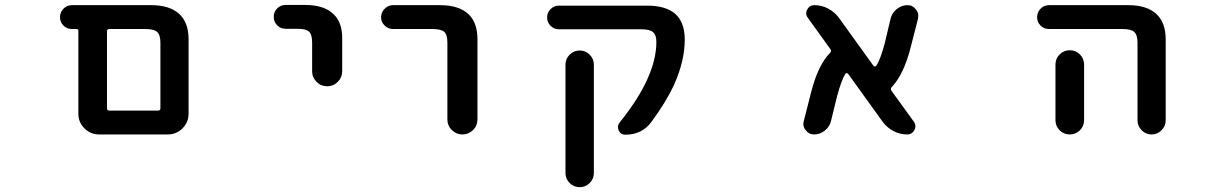

<svg xmlns="http://www.w3.org/2000/svg" viewBox="-20 -569 5040 786"><path d="M385.7 -18.6Q350.6 -18.6 325.7 -43.5Q300.8 -68.4 300.8 -103.5V-442.4Q300.8 -450.2 293 -450.2H274.4Q253.9 -450.2 239.7 -464.4Q225.6 -478.5 225.6 -498.5Q225.6 -518.6 239.7 -533.2Q253.9 -547.9 274.4 -547.9H598.6Q673.8 -547.9 712.9 -512.7Q752 -477.5 752 -408.2V-103.5Q752 -68.4 727.1 -43.5Q702.1 -18.6 667 -18.6ZM627 -116.2Q636.7 -116.2 636.7 -126V-393.6Q636.7 -425.8 623.5 -438Q610.4 -450.2 575.2 -450.2H427.7Q418 -450.2 418 -440.4V-126Q418 -116.2 427.7 -116.2Z M1257.8 -277.3V-394.5Q1257.8 -427.7 1245.1 -439.5Q1232.4 -451.2 1197.3 -451.2H1149.4Q1128.9 -451.2 1114.7 -465.3Q1100.6 -479.5 1100.6 -500Q1100.6 -520.5 1114.7 -534.7Q1128.9 -548.8 1149.4 -548.8H1227.5Q1308.6 -548.8 1346.7 -509.8Q1381.8 -475.6 1380.9 -410.2V-277.3Q1380.9 -252 1362.8 -233.9Q1344.7 -215.8 1319.3 -215.8Q1293.9 -215.8 1275.9 -233.9Q1257.8 -252 1257.8 -277.3Z M1811.5 -80.1V-393.6Q1811.5 -426.8 1798.8 -438.5Q1785.2 -450.2 1750 -450.2H1588.9Q1569.3 -450.2 1554.7 -464.4Q1540 -478.5 1540 -498.5Q1540 -518.6 1554.7 -533.2Q1569.3 -547.9 1588.9 -547.9H1780.3Q1861.3 -547.9 1900.4 -508.8Q1934.6 -473.6 1934.6 -408.2V-80.1Q1934.6 -54.7 1916.5 -36.6Q1898.4 -18.6 1873 -18.6Q1847.7 -18.6 1829.6 -36.6Q1811.5 -54.7 1811.5 -80.1Z M2294.9 139.6V-303.7Q2294.9 -328.1 2312 -345.2Q2329.1 -362.3 2353 -362.3Q2377 -362.3 2394 -345.2Q2411.1 -328.1 2411.1 -303.7V139.6Q2411.1 163.1 2394 180.2Q2377 197.3 2353 197.3Q2329.1 197.3 2312 180.2Q2294.9 163.1 2294.9 139.6ZM2540 -17.6Q2520.5 -17.6 2512.7 -35.2Q2509.8 -42 2509.8 -48.8Q2509.8 -58.6 2516.6 -67.4Q2667 -253.9 2667 -397.5Q2667 -425.8 2653.3 -437.5Q2639.6 -449.2 2605.5 -449.2H2267.6Q2248 -449.2 2233.9 -463.4Q2219.7 -477.5 2219.7 -497.6Q2219.7 -517.6 2233.9 -531.7Q2248 -545.9 2267.6 -545.9H2629.9Q2706.1 -545.9 2745.1 -511.7Q2783.2 -476.6 2783.2 -407.2Q2783.2 -319.3 2739.3 -221.7Q2705.1 -148.4 2645.5 -68.4Q2607.4 -17.6 2540 -17.6Z M3694.3 -18.6Q3664.1 -18.6 3637.2 -32.7Q3610.4 -46.9 3592.8 -71.3L3452.1 -266.6Q3450.2 -269.5 3446.3 -269.5Q3442.4 -269.5 3440.4 -266.6Q3424.8 -241.2 3407.2 -176.8L3381.8 -73.2Q3376 -49.8 3356.4 -34.2Q3336.9 -18.6 3312.5 -18.6Q3291 -18.6 3278.3 -36.1Q3268.6 -47.9 3268.6 -61.5Q3268.6 -67.4 3270.5 -73.2L3299.8 -188.5Q3328.1 -301.8 3377.9 -352.5Q3384.8 -359.4 3379.9 -367.2L3287.1 -496.1Q3280.3 -504.9 3280.3 -514.6Q3280.3 -521.5 3284.2 -529.3Q3293.9 -547.9 3313.5 -547.9Q3343.8 -547.9 3370.6 -533.7Q3397.5 -519.5 3415 -495.1L3555.7 -299.8Q3558.6 -296.9 3562 -296.9Q3565.4 -296.9 3567.4 -299.8Q3584 -325.2 3601.6 -390.6L3626 -493.2Q3631.8 -516.6 3651.4 -532.2Q3670.9 -547.9 3695.3 -547.9Q3716.8 -547.9 3729.5 -530.3Q3739.3 -518.6 3739.3 -504.9Q3739.3 -499 3738.3 -493.2L3709 -378.9Q3680.7 -265.6 3630.9 -212.9Q3624 -206.1 3628.9 -198.2L3720.7 -71.3Q3727.5 -61.5 3727.5 -51.8Q3727.5 -44.9 3723.6 -37.1Q3713.9 -18.6 3694.3 -18.6Z M4636.7 -76.2V-393.6Q4636.7 -425.8 4623.5 -438Q4610.4 -450.2 4575.2 -450.2H4274.4Q4253.9 -450.2 4239.7 -464.4Q4225.6 -478.5 4225.6 -498.5Q4225.6 -518.6 4239.7 -533.2Q4253.9 -547.9 4274.4 -547.9H4598.6Q4673.8 -547.9 4712.9 -512.7Q4752 -477.5 4752 -408.2V-76.2Q4752 -52.7 4734.9 -35.6Q4717.8 -18.6 4694.3 -18.6Q4670.9 -18.6 4653.8 -35.6Q4636.7 -52.7 4636.7 -76.2ZM4300.8 -77.1V-304.7Q4300.8 -329.1 4317.9 -346.2Q4335 -363.3 4359.4 -363.3Q4383.8 -363.3 4400.9 -346.2Q4418 -329.1 4418 -304.7V-77.1Q4418 -52.7 4400.9 -35.6Q4383.8 -18.6 4359.4 -18.6Q4335 -18.6 4317.9 -35.6Q4300.8 -52.7 4300.8 -77.1Z"/></svg>

Font: Rounded-X Mgen+ 2m medium
Style: Regular
Weight: 500
Designer: [Source Han Sans]
Ryoko NISHIZUKA  (kana & ideographs); Paul D. Hunt (Latin, Greek & Cyrillic); Wenlong ZHANG  (bopomofo
Version: Version 1.059.20150602